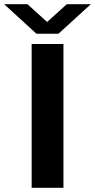

<svg xmlns="http://www.w3.org/2000/svg" viewBox="-54 -897 454 917"><path d="M-34.2 -877H77.1L170.9 -792L265.1 -877H379.9L225.1 -735.8H120.1ZM97.2 0V-687H249V0Z"/></svg>

Font: Archivo Expanded SemiBold
Style: Regular
Weight: 600
Width: 7
Designer: Hector Gatti
Foundry: Omnibus-Type
Version: Version 2.001